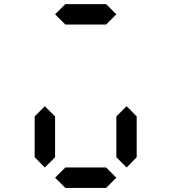

<svg xmlns="http://www.w3.org/2000/svg" viewBox="-20 -921 840 941"><path d="M500 -800.8H300.3L250 -850.6L300.3 -900.9H500L550.3 -850.6ZM199.7 -100.1 149.9 -150.4V-350.6L199.7 -400.4L250 -350.6V-150.4ZM600.6 -100.1 550.3 -150.4V-350.6L600.6 -400.4L649.9 -350.6V-150.4ZM500 0H300.3L250 -50.3L300.3 -100.1H500L550.3 -50.3Z"/></svg>

Font: E1234
Style: Regular
Weight: 400
Designer: GGBot
Version: Version 1.00;September 7, 2020